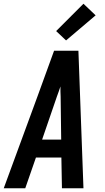

<svg xmlns="http://www.w3.org/2000/svg" viewBox="-39 -1006 559 1026"><path d="M-19 0 161 -490 250 -735H380L407 0H292L289 -164H153L96 0ZM186 -260H288L285 -490Q284 -504 284 -517.5Q284 -531 284 -544Q280 -531 275 -517.5Q270 -504 265 -490ZM314 -790 261 -840 407 -986 472 -924Z"/></svg>

Font: Iosevka Web
Style: Bold Italic
Weight: 700
Italic angle: -9°
Monospace: yes
Designer: Belleve Invis
Foundry: Belleve Invis
Version: Version 28.0.3; ttfautohint (v1.8.3)